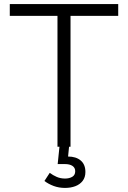

<svg xmlns="http://www.w3.org/2000/svg" viewBox="-20 -720 628 942"><path d="M326 0H262V-642H28V-700H560V-642H326ZM299 202Q269 202 243.5 192.5Q218 183 198 168L224 128Q240 140 258.5 148Q277 156 299 156Q320 156 334.5 147.5Q349 139 349 120Q349 103 335.5 94Q322 85 299 85H263L274 -22H321L314 48Q353 48 376 67.5Q399 87 399 124Q399 150 385.5 167.5Q372 185 349.5 193.5Q327 202 299 202Z"/></svg>

Font: Space Grotesk Variable Light
Style: Regular
Weight: 300
Designer: Florian Karsten
Foundry: Florian Karsten
Version: Version 2.000